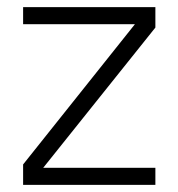

<svg xmlns="http://www.w3.org/2000/svg" viewBox="-20 -520 502 540"><path d="M45 -500V-452H359.5L45 -57.5V0H417V-48H101.5L417 -442.5V-500Z"/></svg>

Font: Overused Grotesk Light
Style: Regular
Weight: 300
Designer: RandomMaerks
Version: Version 0.005